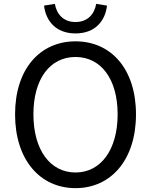

<svg xmlns="http://www.w3.org/2000/svg" viewBox="-20 -961 782 994"><path d="M371 13C555 13 684 -134 684 -369C684 -604 555 -747 371 -747C187 -747 58 -604 58 -369C58 -134 187 13 371 13ZM371 -68C239 -68 153 -186 153 -369C153 -553 239 -666 371 -666C502 -666 589 -553 589 -369C589 -186 502 -68 371 -68ZM371 -788C474 -788 525 -854 534 -932L478 -941C469 -889 435 -847 371 -847C307 -847 273 -889 264 -941L208 -932C217 -854 268 -788 371 -788Z"/></svg>

Font: Noto Sans CJK TC Regular
Style: Regular
Weight: 400
Designer: Ryoko NISHIZUKA (kana & ideographs); Paul D. Hunt (Latin, Greek & Cyrillic); Wenlong ZHANG (bopomofo); Sandoll Communica
Foundry: Adobe Systems Incorporated
Version: Version 1.001;PS 1.001;hotconv 1.0.78;makeotf.lib2.5.61930